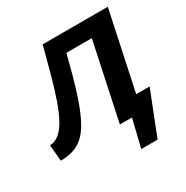

<svg xmlns="http://www.w3.org/2000/svg" viewBox="-200 -817 1134 1170"><g transform="rotate(-30 367.0 -231.5)"><path d="M548 0V-110H695L631 0ZM460 195 534 -110H695L575 195ZM0 11 -10 -103Q26 -104 55.5 -128Q85 -152 110.5 -198Q136 -244 159.5 -310.5Q183 -377 207 -464.5Q231 -552 259 -658H387Q354 -522 326.5 -419.5Q299 -317 272.5 -243Q246 -169 219 -120Q192 -71 160 -42.5Q128 -14 89 -1.5Q50 11 0 11ZM422 0 562 -658H717L577 0ZM305 -541 324 -658H641L616 -541Z"/></g></svg>

Font: Ysabeau Office ExtraBold
Style: Italic
Weight: 800
Italic angle: -12°
Designer: Christian Thalmann (Catharsis Fonts)
Version: Version 2.001;gftools[0.9.30]; featfreeze: tnum,lnum,ss02